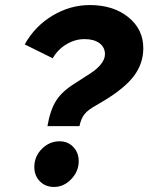

<svg xmlns="http://www.w3.org/2000/svg" viewBox="-20 -730 588 761"><path d="M389 -329 362 -313Q329 -295 315 -277.5Q301 -260 295 -230H168Q179 -294 202.5 -331Q226 -368 276 -399L335 -437Q365 -456 380.5 -476Q396 -496 396 -515Q396 -543 374 -559Q352 -575 315 -575Q277 -575 242.5 -554Q208 -533 189 -499L78 -554Q118 -626 188 -668Q258 -710 336 -710Q429 -710 488.5 -662Q548 -614 548 -539Q548 -478 510.5 -428.5Q473 -379 389 -329ZM216 -170Q249 -170 270.5 -147.5Q292 -125 292 -91Q292 -51 262.5 -20Q233 11 194 11Q160 11 138 -11.5Q116 -34 116 -68Q116 -110 146 -140Q176 -170 216 -170Z"/></svg>

Font: Red Hat Text
Style: Bold Italic
Weight: 700
Italic angle: -12°
Designer: Pentagram / MCKL
Foundry: Pentagram / MCKL
Version: Version 1.003; Red Hat Text Bold Italic